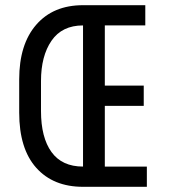

<svg xmlns="http://www.w3.org/2000/svg" viewBox="-20 -720 652 740"><path d="M300 0Q185 0 119.5 -73.5Q54 -147 54 -286V-414Q54 -549 119.5 -624.5Q185 -700 300 -700H540V-622H384V-390H534V-312H384V-78H546V0ZM300 -78V-622Q219 -622 178.5 -563Q138 -504 138 -408V-292Q138 -190 178.5 -134Q219 -78 300 -78Z"/></svg>

Font: Space Mono
Style: Regular
Weight: 400
Monospace: yes
Designer: Colophon Foundry + Benjamin Critton
Foundry: Colophon Foundry & Benjamin Critton
Version: Version 1.003; ttfautohint (v1.8.4.7-5d5b)